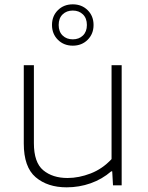

<svg xmlns="http://www.w3.org/2000/svg" viewBox="-20 -834 664 864"><path d="M280 9Q194 9 140.5 -36.5Q87 -82 87 -188.5V-540.5H132.5V-190Q132.5 -103 174.5 -68Q216.5 -33 284 -33Q335 -33 388 -53.5Q441 -74 482 -118V-540.5H527.5V0H488.5L485 -63H480.5Q439.5 -27.5 387.8 -9.2Q336 9 280 9ZM307.5 -628.5Q267 -628.5 240.5 -655Q214 -681.5 214 -721.5Q214 -762 240.5 -788.2Q267 -814.5 307.5 -814.5Q348 -814.5 374.5 -788.2Q401 -762 401 -721.5Q401 -681.5 374.5 -655Q348 -628.5 307.5 -628.5ZM307.5 -657Q335.5 -657 353.2 -674.2Q371 -691.5 371 -721.5Q371 -752 353.2 -769.2Q335.5 -786.5 307.5 -786.5Q279.5 -786.5 261.8 -769.2Q244 -752 244 -721.5Q244 -691.5 261.8 -674.2Q279.5 -657 307.5 -657Z"/></svg>

Font: Encode Sans Expanded ExtraLight
Style: Regular
Weight: 200
Width: 7
Designer: Multiple Designers
Foundry: Impallari Type
Version: Version 3.000; ttfautohint (v1.8.3) -l 8 -r 50 -G 200 -x 14 